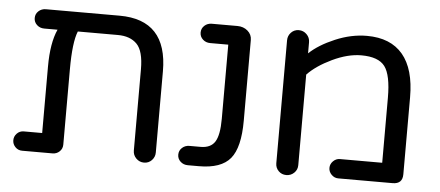

<svg xmlns="http://www.w3.org/2000/svg" viewBox="-45 -692 1813 792"><g transform="rotate(5 862.0 -295.5)"><path d="M421 -590Q619 -590 619 -377V-41Q619 -22 606 -8.5Q593 5 574 5Q555 5 541.5 -8.5Q528 -22 528 -41V-377Q528 -453 500 -481.5Q472 -510 421 -510H255Q236 -464 236 -351V-40Q236 -23 224 -11.5Q212 0 195 0H69Q52 0 40.5 -12Q29 -24 29 -40Q29 -56 40.5 -68Q52 -80 69 -80H145V-355Q145 -453 171 -510H116Q98 -510 85.5 -521.5Q73 -533 73 -550Q73 -567 85.5 -578.5Q98 -590 116 -590Z M909 -590Q934 -590 951.5 -575Q969 -560 969 -537V-203Q969 -92 931 -46Q893 0 801 0H755Q737 0 724.5 -11.5Q712 -23 712 -40Q712 -57 724.5 -68.5Q737 -80 755 -80H801Q843 -80 860.5 -108Q878 -136 878 -203V-510H803Q785 -510 772.5 -521.5Q760 -533 760 -550Q760 -567 772.5 -578.5Q785 -590 803 -590Z M1445 -596Q1543 -596 1593.5 -536Q1644 -476 1644 -359V-40Q1644 0 1603 0H1378Q1362 0 1350 -12Q1338 -24 1338 -40Q1338 -56 1350 -68Q1362 -80 1378 -80H1553V-349Q1553 -443 1526.5 -478.5Q1500 -514 1429 -514Q1373 -514 1309 -483.5Q1245 -453 1209 -415V-40Q1209 -21 1195.5 -8Q1182 5 1163 5Q1144 5 1131 -8Q1118 -21 1118 -40V-549Q1118 -568 1131 -581.5Q1144 -595 1163 -595Q1182 -595 1195.5 -581.5Q1209 -568 1209 -549V-503Q1248 -540 1314 -568Q1380 -596 1445 -596Z"/></g></svg>

Font: VarelaRound
Style: Regular
Weight: 400
Designer: Joe Prince, Avraham Cornfeld
Foundry: Joe Prince, Avraham Cornfeld
Version: Version 2.000;PS 002.000;hotconv 1.0.88;makeotf.lib2.5.64775